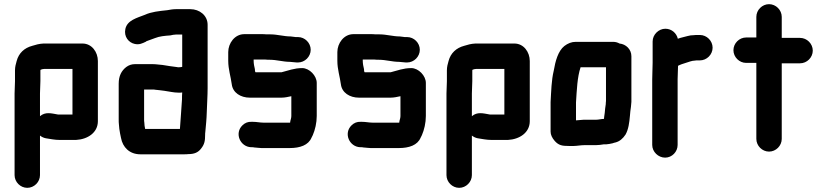

<svg xmlns="http://www.w3.org/2000/svg" viewBox="-20 -675 3972 922"><path d="M450 -93V-382C450 -425 421 -466 376 -466H189C168 -465 151 -460 135 -455C97 -445 70 -420 60 -382C56 -368 52 -354 52 -337V-285C52 -272 50 -239 50 -226V166C50 199 78 227 111 227C144 227 172 199 172 166V-24C181 -17 190 -13 200 -11C220 -8 242 -3 266 -3H345C401 -6 450 -38 450 -93ZM174 -286V-337L175 -340C180 -342 186 -344 193 -344H328V-125H259C225 -131 198 -139 172 -117V-226C172 -240 174 -273 174 -286Z M839 -352C836 -352 832 -352 829 -353C808 -356 781 -359 761 -363L741 -365C732 -366 723 -367 714 -367H628C612 -367 598 -362 586 -353C563 -335 550 -310 550 -273V-101C550 -93 550 -85 551 -78L553 -56C555 -44 558 -24 561 -13C569 32 602 66 654 66H864C871 66 878 66 885 65C913 65 932 57 946 38C962 18 965 1 965 -27C965 -31 965 -36 966 -42C969 -76 972 -101 973 -138C974 -174 977 -215 977 -252V-556C977 -601 938 -631 894 -631H824C809 -631 795 -628 783 -626C744 -622 706 -618 676 -604C638 -589 591 -578 582 -536C574 -499 598 -470 627 -464C649 -459 664 -467 681 -475L683 -477C695 -481 711 -487 724 -492C746 -501 771 -503 798 -505C807 -507 816 -509 824 -509H855V-354C849 -353 847 -352 839 -352ZM673 -87C672 -92 672 -96 672 -101V-245H715C718 -245 722 -245 726 -244L745 -242C752 -241 760 -240 769 -239C793 -236 813 -230 839 -230C844 -230 850 -230 855 -231C854 -220 854 -209 854 -198C850 -149 848 -101 844 -56H677C675 -66 673 -76 673 -87Z M1411 -497H1400C1391 -498 1383 -499 1376 -500C1343 -500 1312 -510 1278 -510H1259C1252 -511 1245 -511 1238 -511H1153C1107 -511 1076 -467 1076 -425V-383C1076 -342 1088 -308 1093 -270C1098 -230 1135 -206 1180 -206H1331C1349 -206 1364 -210 1379 -213V-118C1379 -110 1376 -100 1374 -93C1374 -91 1374 -89 1373 -86H1246C1228 -86 1213 -90 1194 -90H1188C1171 -91 1156 -85 1144 -73C1105 -35 1133 30 1186 32H1192C1194 32 1197 32 1200 33L1222 35C1230 36 1238 36 1246 36H1371C1421 36 1461 22 1476 -14L1482 -26C1493 -51 1501 -85 1501 -118V-277C1501 -311 1466 -348 1431 -348C1393 -348 1364 -336 1332 -328H1207C1204 -331 1204 -340 1204 -343C1201 -354 1198 -370 1198 -383V-389H1255C1262 -388 1269 -388 1276 -388C1308 -388 1340 -378 1372 -378C1382 -378 1395 -375 1405 -375H1411C1444 -375 1472 -403 1472 -436C1472 -469 1444 -497 1411 -497Z M1935 -497H1924C1915 -498 1907 -499 1900 -500C1867 -500 1836 -510 1802 -510H1783C1776 -511 1769 -511 1762 -511H1677C1631 -511 1600 -467 1600 -425V-383C1600 -342 1612 -308 1617 -270C1622 -230 1659 -206 1704 -206H1855C1873 -206 1888 -210 1903 -213V-118C1903 -110 1900 -100 1898 -93C1898 -91 1898 -89 1897 -86H1770C1752 -86 1737 -90 1718 -90H1712C1695 -91 1680 -85 1668 -73C1629 -35 1657 30 1710 32H1716C1718 32 1721 32 1724 33L1746 35C1754 36 1762 36 1770 36H1895C1945 36 1985 22 2000 -14L2006 -26C2017 -51 2025 -85 2025 -118V-277C2025 -311 1990 -348 1955 -348C1917 -348 1888 -336 1856 -328H1731C1728 -331 1728 -340 1728 -343C1725 -354 1722 -370 1722 -383V-389H1779C1786 -388 1793 -388 1800 -388C1832 -388 1864 -378 1896 -378C1906 -378 1919 -375 1929 -375H1935C1968 -375 1996 -403 1996 -436C1996 -469 1968 -497 1935 -497Z M2524 -93V-382C2524 -425 2495 -466 2450 -466H2263C2242 -465 2225 -460 2209 -455C2171 -445 2144 -420 2134 -382C2130 -368 2126 -354 2126 -337V-285C2126 -272 2124 -239 2124 -226V166C2124 199 2152 227 2185 227C2218 227 2246 199 2246 166V-24C2255 -17 2264 -13 2274 -11C2294 -8 2316 -3 2340 -3H2419C2475 -6 2524 -38 2524 -93ZM2248 -286V-337L2249 -340C2254 -342 2260 -344 2267 -344H2402V-125H2333C2299 -131 2272 -139 2246 -117V-226C2246 -240 2248 -273 2248 -286Z M2842 -100H2782C2771 -100 2757 -97 2746 -97V-183C2750 -244 2752 -304 2768 -352H2890V-190C2889 -183 2889 -178 2889 -175C2888 -169 2887 -162 2886 -154L2884 -133L2881 -112C2881 -109 2881 -107 2880 -104C2867 -104 2855 -100 2842 -100ZM2786 22H2842C2853 22 2869 20 2880 18H2892C2901 17 2911 16 2922 13C2927 11 2931 10 2936 9C2955 4 2971 -9 2984 -29C2998 -54 3002 -85 3005 -119L3007 -141C3009 -158 3011 -165 3012 -186V-405C3012 -438 2986 -463 2955 -466C2946 -471 2936 -474 2925 -474H2744C2725 -474 2707 -467 2690 -454C2660 -430 2647 -382 2639 -335C2628 -290 2627 -237 2624 -185V-43C2624 -28 2631 -13 2644 2C2663 23 2679 26 2712 26H2735C2749 26 2770 22 2786 22Z M3402 -446C3402 -479 3374 -507 3341 -507H3331C3324 -507 3317 -507 3311 -506C3302 -506 3292 -505 3282 -502C3265 -497 3251 -495 3235 -489C3229 -515 3206 -537 3175 -537C3143 -537 3114 -509 3114 -476V-374C3114 -350 3112 -319 3112 -293V21C3112 54 3141 82 3174 82C3207 82 3234 54 3234 21V-295C3234 -316 3236 -339 3236 -359C3245 -364 3262 -370 3273 -373C3286 -377 3303 -384 3317 -384C3321 -385 3326 -385 3331 -385H3341C3374 -385 3402 -413 3402 -446Z M3612 -594V-495H3563C3530 -495 3502 -467 3502 -434C3502 -401 3530 -373 3563 -373H3612V-8C3612 25 3640 53 3673 53C3706 53 3734 25 3734 -8V-371H3822C3855 -371 3883 -399 3883 -432C3883 -465 3855 -493 3822 -493H3734V-594C3734 -627 3706 -655 3673 -655C3640 -655 3612 -627 3612 -594Z"/></svg>

Font: Electronic
Style: Ti
Weight: 900
Version: Version 1.011